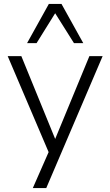

<svg xmlns="http://www.w3.org/2000/svg" viewBox="-20 -771 557 971"><path d="M146 180 233 -18V15L19 -487H88L269 -44H249L432 -487H499L214 180ZM117 -553 227 -751H291L401 -553H354L259 -704L165 -553Z"/></svg>

Font: Nunito Sans 11pt Light
Style: Regular
Weight: 300
Version: Version 3.101;gftools[0.9.27]